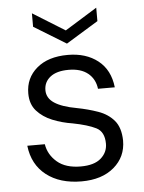

<svg xmlns="http://www.w3.org/2000/svg" viewBox="-52 -743 599 797"><g transform="rotate(-5 247.5 -344.5)"><path d="M256 12Q166 12 109.5 -32Q53 -76 44 -155H117Q124 -111 159.5 -80.5Q195 -50 258 -50Q314 -50 342 -74.5Q370 -99 370 -135Q370 -185 336 -202Q302 -219 240 -231Q195 -238 156 -254Q117 -270 92 -298Q67 -326 67 -371Q67 -435 114.5 -475.5Q162 -516 244 -516Q320 -516 369.5 -477Q419 -438 427 -365H357Q352 -406 322.5 -430Q293 -454 242 -454Q192 -454 165.5 -433Q139 -412 139 -378Q139 -345 170 -324.5Q201 -304 262 -293Q309 -284 350 -269.5Q391 -255 416 -225.5Q441 -196 442 -142Q442 -74 391.5 -31Q341 12 256 12ZM245 -563 111 -645V-701L245 -618L379 -701V-645Z"/></g></svg>

Font: DM Sans Light
Style: Regular
Weight: 300
Designer: Colophon Foundry, Jonny Pinhorn
Foundry: Colophon Foundry
Version: Version 4.004; ttfautohint (v1.8.4.7-5d5b)